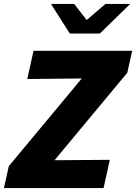

<svg xmlns="http://www.w3.org/2000/svg" viewBox="-29 -959 694 979"><path d="M-9 0 16 -112 388 -559 110 -556 142 -700H645L620 -588L249 -142L531 -144L499 0ZM327 -788 231 -939H349L413 -857L509 -939H635L480 -788Z"/></svg>

Font: Red Hat Mono
Style: Bold Italic
Weight: 700
Italic angle: -12°
Monospace: yes
Designer: Pentagram, MCKL
Foundry: Pentagram, MCKL
Version: Version 1.023; ttfautohint (v1.8.3)